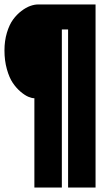

<svg xmlns="http://www.w3.org/2000/svg" viewBox="-31 -720 501 860"><path d="M274 120V-588H246V120H123V-280Q111.5 -280 96 -286.5Q80.5 -293 61.2 -309.2Q42 -325.5 26.2 -348.8Q10.5 -372 -0.2 -410.2Q-11 -448.5 -11 -494Q-11 -537 -0.2 -573Q10.5 -609 27.2 -632Q44 -655 64.8 -670.8Q85.5 -686.5 104.2 -693.2Q123 -700 139 -700H397V120Z"/></svg>

Font: League Mono Condensed ExtraBold
Style: Regular
Weight: 800
Width: 1
Designer: Tyler Finck
Foundry: The League of Moveable Type / Tyler Finck
Version: Version 2.210